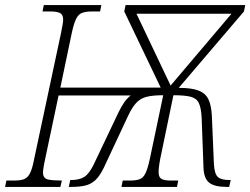

<svg xmlns="http://www.w3.org/2000/svg" viewBox="-42 -734 983 754"><path d="M-22 0 -17 -25H14Q38 -25 52.5 -30.5Q67 -36 76 -54Q85 -72 92 -109L198 -606Q201 -623 203.5 -635.5Q206 -648 206 -657Q206 -677 193.5 -683Q181 -689 156 -689H125L130 -714H356L351 -689H319Q295 -689 280.5 -683.5Q266 -678 257 -660Q248 -642 240 -605L195 -390H589L446 -689L451 -714H921L916 -689L660 -389Q710 -389 737.5 -378.5Q765 -368 776.5 -344Q788 -320 790 -279L798 -91Q800 -52 813 -39.5Q826 -27 859 -27H864L858 0H848Q800 0 779 -17Q758 -34 757 -79L750 -270Q748 -310 739 -329Q730 -348 707 -354Q684 -360 639 -360L587 -109Q580 -72 581 -54Q582 -36 594 -30.5Q606 -25 629 -25H658L653 0H435L440 -25H469Q493 -25 507 -30.5Q521 -36 529.5 -54Q538 -72 546 -108L599 -360Q559 -360 534.5 -354Q510 -348 493.5 -330.5Q477 -313 461 -279L366 -76Q350 -43 333 -27Q316 -11 293.5 -5.5Q271 0 237 0H228L234 -27H237Q269 -27 288.5 -39Q308 -51 326 -88L423 -292Q434 -315 445.5 -331.5Q457 -348 471 -359H188L135 -108Q126 -67 127 -52Q129 -33 147 -29Q165 -25 201 -25L195 0ZM628 -398 867 -680H494Z"/></svg>

Font: Noto Serif SemiCondensed ExtraLight
Style: Italic
Weight: 200
Width: 4
Italic angle: -12°
Designer: Monotype Design Team
Foundry: Monotype Imaging Inc.
Version: Version 2.013